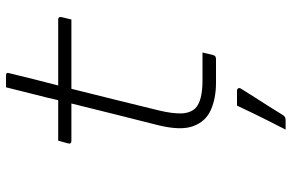

<svg xmlns="http://www.w3.org/2000/svg" viewBox="-186 -554 972 640"><g transform="rotate(-90 300.0 -234.0)"><path d="M445 -45Q443 -36 441 -28Q439 -20 437 -11Q435 -4 431.5 -2Q428 0 423 0H344Q293 0 254 -17Q215 -34 199.5 -76Q184 -118 203 -194Q222 -268 239.5 -339Q257 -410 275 -482H151Q139 -482 142 -493Q144 -502 146.5 -509.5Q149 -517 151 -526H286Q290 -544 294.5 -562.5Q299 -581 304 -600Q310 -625 316.5 -650Q323 -675 329 -700H368Q380 -700 376 -689Q366 -648 356 -607.5Q346 -567 335 -526H555Q565 -526 563 -515Q561 -506 559 -498.5Q557 -491 555 -482H324Q306 -410 288 -337.5Q270 -265 252 -191Q241 -145 242 -115.5Q243 -86 259 -69Q283 -45 352 -45ZM268 70H317Q323 70 325.5 74Q328 78 324 84Q306 113 293.5 132.5Q281 152 268.5 171.5Q256 191 237 222Q235 226 231 229Q227 232 220 232H188Q205 199 217.5 174Q230 149 242 124.5Q254 100 268 70Z"/></g></svg>

Font: Recursive Mn Lnr St Lt
Style: Italic
Weight: 300
Italic angle: -15°
Monospace: yes
Version: Version 1.079;hotconv 1.0.112;makeotfexe 2.5.65598; ttfautoh